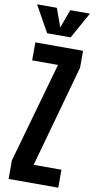

<svg xmlns="http://www.w3.org/2000/svg" viewBox="-115 -1140 596 1186"><g transform="rotate(10 182.5 -546.5)"><path d="M30.8 0V-116.2L209 -746.6H46.9V-859.4H346.2V-753.4L168 -112.8H342.3V0ZM108.9 -927.7 16.6 -1092.8H140.6L182.6 -977.1L224.6 -1092.8H348.1L256.3 -927.7Z"/></g></svg>

Font: Antonio
Style: Bold
Weight: 700
Designer: Vernon Adams
Foundry: Vernon Adams
Version: Version 1.002